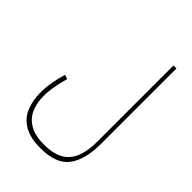

<svg xmlns="http://www.w3.org/2000/svg" viewBox="-252 -757 1114 1114"><g transform="rotate(45 305.0 -200.5)"><path d="M522.5 -27.3Q522.5 105.5 471.2 173.8Q419.9 242.2 292.5 242.2Q207.5 242.2 157.2 212.9Q106.9 183.6 85 131.8Q63 80.1 63 13.2Q63 -28.3 70.6 -72.8Q78.1 -117.2 91.8 -160.6L117.7 -150.9Q106 -110.4 98.1 -67.9Q90.3 -25.4 90.3 16.1Q90.3 72.3 109.9 116.7Q129.4 161.1 173.8 187Q218.3 212.9 292.5 212.9Q400.4 212.9 449.2 156.7Q498 100.6 498 -18.6V-643.1H522.5Z"/></g></svg>

Font: Vazirmatn UI Thin
Style: Regular
Weight: 100
Designer: Saber Rastikerdar
Foundry: Saber Rastikerdar
Version: Version 33.003